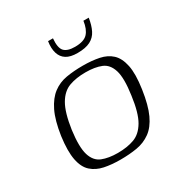

<svg xmlns="http://www.w3.org/2000/svg" viewBox="-137 -668 748 781"><g transform="rotate(-30 237.0 -277.5)"><path d="M209 5Q167 5 133.5 -2Q100 -9 77 -29.5Q54 -50 46 -91Q38 -132 47 -199Q57 -267 77 -308Q97 -349 125 -370Q153 -391 188.5 -397Q224 -403 266 -403Q308 -403 342 -396Q376 -389 398 -368.5Q420 -348 428.5 -307.5Q437 -267 427 -199Q417 -130 398 -89Q379 -48 350.5 -27.5Q322 -7 286.5 -1Q251 5 209 5ZM213 -24Q257 -24 290 -36Q323 -48 345 -85.5Q367 -123 377 -199Q388 -275 376.5 -312.5Q365 -350 335.5 -362Q306 -374 262 -374Q218 -374 185 -362Q152 -350 130 -312.5Q108 -275 97 -199Q87 -123 98.5 -85.5Q110 -48 140 -36Q170 -24 213 -24ZM274 -458Q241 -458 222 -470Q203 -482 196 -505Q189 -528 194 -560H217Q213 -517 227.5 -501Q242 -485 278 -485Q320 -485 337.5 -504Q355 -523 360 -560H385Q380 -527 368.5 -504Q357 -481 334.5 -469.5Q312 -458 274 -458Z"/></g></svg>

Font: Genos Light
Style: Italic
Weight: 300
Italic angle: -8°
Designer: Robert E. Leuschke
Foundry: Robert E. Leuschke
Version: Version 1.010